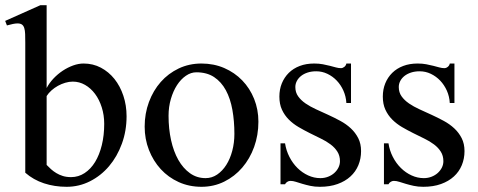

<svg xmlns="http://www.w3.org/2000/svg" viewBox="-24 -716 1859 746"><path d="M74.2 -549.8Q74.2 -569.3 73.7 -583.5Q73.2 -597.7 70.3 -606.9Q67.4 -616.2 61.3 -620.6Q55.2 -625 43.9 -625Q36.6 -625 26.6 -623Q16.6 -621.1 2.9 -617.2L-3.9 -634.8L132.8 -695.8H157.2V-374Q167.5 -393.6 183.8 -410.9Q200.2 -428.2 219.7 -441.2Q239.3 -454.1 260.3 -461.7Q281.2 -469.2 300.8 -469.2Q337.4 -469.2 367.9 -453.1Q398.4 -437 420.7 -409.2Q442.9 -381.3 455.3 -344Q467.8 -306.6 467.8 -264.2Q467.8 -207.5 449.5 -157.5Q431.2 -107.4 399.7 -70.3Q368.2 -33.2 325.7 -11.7Q283.2 9.8 234.9 9.8Q188 9.8 147 -3.7Q106 -17.1 74.2 -44.9ZM157.2 -75.2Q165 -66.9 174.3 -58.6Q183.6 -50.3 194.8 -43.5Q206.1 -36.6 220.2 -32.2Q234.4 -27.8 252 -27.8Q280.8 -27.8 304.7 -43.5Q328.6 -59.1 345.5 -86.7Q362.3 -114.3 371.6 -152.1Q380.9 -189.9 380.9 -234.9Q380.9 -269 371.3 -299.1Q361.8 -329.1 345.2 -351.3Q328.6 -373.5 306.4 -386.2Q284.2 -398.9 258.8 -398.9Q244.6 -398.9 229.7 -394.5Q214.8 -390.1 201.2 -382.6Q187.5 -375 176 -364.7Q164.6 -354.5 157.2 -342.8Z M758.8 9.8Q710.9 9.8 670.4 -8.5Q629.9 -26.9 600.6 -58.8Q571.3 -90.8 554.7 -133.3Q538.1 -175.8 538.1 -224.1Q538.1 -274.9 554.7 -319.6Q571.3 -364.3 600.6 -397.5Q629.9 -430.7 670.4 -450Q710.9 -469.2 758.8 -469.2Q806.6 -469.2 847.2 -451.7Q887.7 -434.1 917.2 -403.6Q946.8 -373 963.4 -331.8Q980 -290.5 980 -243.2Q980 -190.9 963.4 -145Q946.8 -99.1 917.2 -64.7Q887.7 -30.3 847.2 -10.3Q806.6 9.8 758.8 9.8ZM774.9 -23.9Q799.3 -23.9 819.8 -37.8Q840.3 -51.8 855.2 -75.2Q870.1 -98.6 878.4 -129.9Q886.7 -161.1 886.7 -195.8Q886.7 -245.6 878.9 -289.3Q871.1 -333 853.5 -365.5Q835.9 -397.9 807.9 -416.5Q779.8 -435.1 738.8 -435.1Q717.8 -435.1 698.2 -421.6Q678.7 -408.2 663.8 -385.3Q648.9 -362.3 639.9 -331.5Q630.9 -300.8 630.9 -266.1Q630.9 -215.8 640.6 -171.6Q650.4 -127.4 668.9 -94.7Q687.5 -62 714.1 -43Q740.7 -23.9 774.9 -23.9Z M1065.9 -159.2H1083.5Q1087.9 -130.9 1100.6 -106.2Q1113.3 -81.5 1131.8 -63.2Q1150.4 -44.9 1173.3 -34.4Q1196.3 -23.9 1220.7 -23.9Q1236.8 -23.9 1250.7 -29.3Q1264.6 -34.7 1274.9 -43.9Q1285.2 -53.2 1291 -64.9Q1296.9 -76.7 1296.9 -89.8Q1296.9 -110.8 1286.9 -126.7Q1276.9 -142.6 1260.3 -155Q1243.7 -167.5 1222.4 -177.7Q1201.2 -188 1179.2 -199Q1157.2 -210 1136 -222.4Q1114.7 -234.9 1098.1 -251.5Q1081.5 -268.1 1071.5 -289.8Q1061.5 -311.5 1061.5 -340.8Q1061.5 -368.7 1071 -392.1Q1080.6 -415.5 1098.1 -432.9Q1115.7 -450.2 1140.6 -459.7Q1165.5 -469.2 1196.8 -469.2Q1215.3 -469.2 1230.5 -466.3Q1245.6 -463.4 1258.1 -460.2Q1270.5 -457 1281 -454.1Q1291.5 -451.2 1300.8 -451.2Q1307.6 -451.2 1314 -456.3Q1320.3 -461.4 1321.8 -469.2H1339.8V-315.9H1321.8Q1320.3 -341.3 1310.3 -363.8Q1300.3 -386.2 1284.4 -402.8Q1268.6 -419.4 1248 -429.2Q1227.5 -439 1204.6 -439Q1186 -439 1171.1 -434.1Q1156.2 -429.2 1145.8 -420.9Q1135.3 -412.6 1129.4 -401.4Q1123.5 -390.1 1123.5 -377.9Q1123.5 -356.9 1134.5 -341.6Q1145.5 -326.2 1163.3 -314Q1181.2 -301.8 1204.1 -291.3Q1227.1 -280.8 1251.2 -269.8Q1275.4 -258.8 1298.3 -246.3Q1321.3 -233.9 1339.1 -217.3Q1356.9 -200.7 1367.9 -179.2Q1378.9 -157.7 1378.9 -128.9Q1378.9 -99.6 1368.4 -74.2Q1357.9 -48.8 1337.6 -30.3Q1317.4 -11.7 1287.6 -1Q1257.8 9.8 1218.8 9.8Q1198.2 9.8 1181.4 6.1Q1164.6 2.4 1150.9 -1.7Q1137.2 -5.9 1125.7 -9.5Q1114.3 -13.2 1104.5 -13.2Q1097.7 -13.2 1091.8 -9.3Q1085.9 -5.4 1083.5 0H1065.9Z M1467.8 -159.2H1485.4Q1489.7 -130.9 1502.4 -106.2Q1515.1 -81.5 1533.7 -63.2Q1552.2 -44.9 1575.2 -34.4Q1598.1 -23.9 1622.6 -23.9Q1638.7 -23.9 1652.6 -29.3Q1666.5 -34.7 1676.8 -43.9Q1687 -53.2 1692.9 -64.9Q1698.7 -76.7 1698.7 -89.8Q1698.7 -110.8 1688.7 -126.7Q1678.7 -142.6 1662.1 -155Q1645.5 -167.5 1624.3 -177.7Q1603 -188 1581.1 -199Q1559.1 -210 1537.8 -222.4Q1516.6 -234.9 1500 -251.5Q1483.4 -268.1 1473.4 -289.8Q1463.4 -311.5 1463.4 -340.8Q1463.4 -368.7 1472.9 -392.1Q1482.4 -415.5 1500 -432.9Q1517.6 -450.2 1542.5 -459.7Q1567.4 -469.2 1598.6 -469.2Q1617.2 -469.2 1632.3 -466.3Q1647.5 -463.4 1659.9 -460.2Q1672.4 -457 1682.9 -454.1Q1693.4 -451.2 1702.6 -451.2Q1709.5 -451.2 1715.8 -456.3Q1722.2 -461.4 1723.6 -469.2H1741.7V-315.9H1723.6Q1722.2 -341.3 1712.2 -363.8Q1702.1 -386.2 1686.3 -402.8Q1670.4 -419.4 1649.9 -429.2Q1629.4 -439 1606.4 -439Q1587.9 -439 1573 -434.1Q1558.1 -429.2 1547.6 -420.9Q1537.1 -412.6 1531.2 -401.4Q1525.4 -390.1 1525.4 -377.9Q1525.4 -356.9 1536.4 -341.6Q1547.4 -326.2 1565.2 -314Q1583 -301.8 1606 -291.3Q1628.9 -280.8 1653.1 -269.8Q1677.2 -258.8 1700.2 -246.3Q1723.1 -233.9 1741 -217.3Q1758.8 -200.7 1769.8 -179.2Q1780.8 -157.7 1780.8 -128.9Q1780.8 -99.6 1770.3 -74.2Q1759.8 -48.8 1739.5 -30.3Q1719.2 -11.7 1689.5 -1Q1659.7 9.8 1620.6 9.8Q1600.1 9.8 1583.3 6.1Q1566.4 2.4 1552.7 -1.7Q1539.1 -5.9 1527.6 -9.5Q1516.1 -13.2 1506.3 -13.2Q1499.5 -13.2 1493.7 -9.3Q1487.8 -5.4 1485.4 0H1467.8Z"/></svg>

Font: YBG Bobotsari
Style: Regular
Weight: 400
Designer: R.S. Wihananto
Foundry: R.S. Wihananto
Version: Version 2.0.1